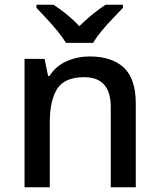

<svg xmlns="http://www.w3.org/2000/svg" viewBox="-20 -786 670 806"><path d="M356 -549Q450 -549 500 -502Q550 -455 550 -351V0H445V-336Q445 -462 334 -462Q251 -462 220 -413Q189 -364 189 -272V0H83V-539H167L182 -467H188Q214 -509 259.5 -529Q305 -549 356 -549ZM257 -606Q243 -629 221 -656Q199 -683 175 -708.5Q151 -734 133 -753V-766H205Q231 -749 259.5 -726Q288 -703 313 -676Q340 -703 368.5 -726Q397 -749 423 -766H496V-753Q478 -734 453.5 -708.5Q429 -683 406.5 -656Q384 -629 371 -606Z"/></svg>

Font: Noto Sans Bengali Medium
Style: Regular
Weight: 500
Designer: Jelle Bosma - Monotype Design Team
Foundry: Monotype Imaging Inc.
Version: Version 2.003; ttfautohint (v1.8.4.7-5d5b)